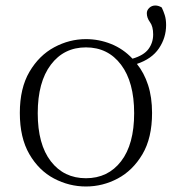

<svg xmlns="http://www.w3.org/2000/svg" viewBox="-20 -663 624 697"><path d="M292 -16Q372 -16 419.5 -77.5Q467 -139 467 -252Q467 -365 419.5 -428Q372 -491 292 -491Q212 -491 164.5 -428Q117 -365 117 -252Q117 -139 164.5 -77.5Q212 -16 292 -16ZM292 14Q231 14 176 -15Q121 -44 86.5 -103.5Q52 -163 52 -253Q52 -343 87 -402.5Q122 -462 177 -491.5Q232 -521 292 -521Q339 -521 383 -503.5Q427 -486 461 -450Q502 -462 519 -485Q536 -508 536 -538Q536 -567 524.5 -582.5Q513 -598 513 -615Q513 -626 522 -634.5Q531 -643 544 -643Q555 -643 567 -636Q573 -624 578 -608.5Q583 -593 583 -572Q583 -526 557 -487.5Q531 -449 477 -431Q503 -399 517.5 -354.5Q532 -310 532 -253Q532 -162 497 -103Q462 -44 407.5 -15Q353 14 292 14Z"/></svg>

Font: Minh Nguyen ExtraLight
Style: Regular
Weight: 250
Designer: Ryoko NISHIZUKA 西塚涼子 (kana & ideographs); Frank Grießhammer (Latin, Greek & Cyrillic); Wenlong ZHANG 张文龙 (bopomofo); San
Foundry: Adobe
Version: Version 1.100;July 7, 2023;FontCreator 14.0.0.2814 64-bit